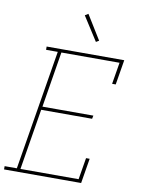

<svg xmlns="http://www.w3.org/2000/svg" viewBox="-112 -1030 814 1099"><g transform="rotate(10 295.0 -480.5)"><path d="M-10 0V-19H61L176 -716H108V-735H559L535 -590H514L535 -716H197L144 -392H440L436 -373H140L82 -19H420L441 -145H462L438 0ZM381 -810 292 -949 311 -961 398 -820Z"/></g></svg>

Font: Iosevka Etoile Thin
Style: Italic
Weight: 100
Italic angle: -9°
Designer: Belleve Invis
Foundry: Belleve Invis
Version: Version 22.1.2; ttfautohint (v1.8.4)